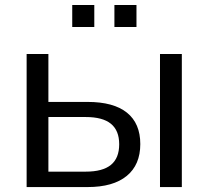

<svg xmlns="http://www.w3.org/2000/svg" viewBox="-20 -758 845 778"><path d="M87.9 -539.1H176.1V-345H334.8Q440.4 -345 494.4 -301.5Q548.5 -257.9 548.5 -174.2Q548.5 -90.2 493.5 -45.1Q438.6 0 334.8 0H87.9ZM463 -173.5Q463 -229.1 429.4 -256.5Q395.9 -283.8 327.4 -283.8H176.1V-62.5H327.4Q395.9 -62.5 429.4 -89.8Q463 -117.2 463 -173.5ZM628.3 -539.1H716.8V0H628.3ZM443.6 -737.8H533V-648.7H443.6ZM272.7 -737.8H362.1V-648.7H272.7Z"/></svg>

Font: Min Sans VF VF
Style: Regular
Weight: 400
Designer: Jinseong-Kim, NotoSansCJK, Nunito
Foundry: Jinseong-Kim
Version: Version 1.420;Glyphs 3.1.2 (3151)